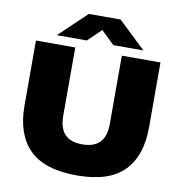

<svg xmlns="http://www.w3.org/2000/svg" viewBox="-100 -1043 1078 1145"><g transform="rotate(10 439.0 -470.5)"><path d="M62 -347V-740H300V-328Q300 -251.5 335 -214.8Q370 -178 441 -178Q512 -178 547 -214.8Q582 -251.5 582 -328V-740H816V-347Q816 -173.5 725.5 -81.8Q635 10 441 10Q244 10 153 -81.5Q62 -173 62 -347ZM703 -793H521L441 -870.5L361 -793H179L345 -951H537Z"/></g></svg>

Font: Encode Sans Expanded Black
Style: Regular
Weight: 900
Width: 7
Designer: Multiple Designers
Foundry: Impallari Type
Version: Version 2.000